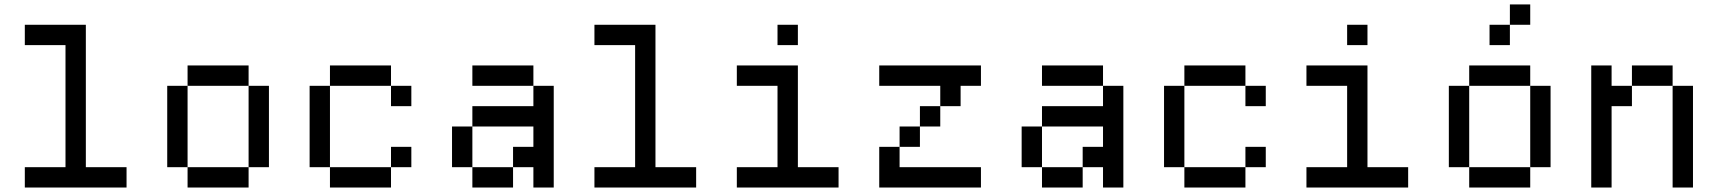

<svg xmlns="http://www.w3.org/2000/svg" viewBox="-20 -838 7676 858"><path d="M272.7 -636.4V-90.9H90.9V0H545.5V-90.9H363.6V-727.3H90.9V-636.4Z M818.2 -545.5V-454.5H1090.9V-545.5ZM1090.9 -454.5V-90.9H1181.8V-454.5ZM727.3 -454.5V-90.9H818.2V-454.5ZM818.2 -90.9V0H1090.9V-90.9Z M1454.5 -545.5V-454.5H1727.3V-545.5ZM1363.6 -454.5V-90.9H1454.5V-454.5ZM1454.5 -90.9V0H1727.3V-90.9ZM1727.3 -454.5V-363.6H1818.2V-454.5ZM1727.3 -181.8V-90.9H1818.2V-181.8Z M2000 -272.7V-90.9H2090.9V-272.7ZM2090.9 -90.9V0H2272.7V-90.9ZM2272.7 -181.8V-90.9H2363.6V0H2454.5V-454.5H2363.6V-363.6H2090.9V-272.7H2363.6V-181.8ZM2090.9 -545.5V-454.5H2363.6V-545.5Z M2818.2 -636.4V-90.9H2636.4V0H3090.9V-90.9H2909.1V-727.3H2636.4V-636.4Z M3454.5 -454.5V-90.9H3272.7V0H3727.3V-90.9H3545.5V-545.5H3272.7V-454.5ZM3454.5 -727.3V-636.4H3545.5V-727.3Z M3909.1 -545.5V-454.5H4181.8V-363.6H4272.7V-454.5H4363.6V-545.5ZM4090.9 -363.6V-272.7H4181.8V-363.6ZM4000 -272.7V-181.8H4090.9V-272.7ZM3909.1 -181.8V0H4363.6V-90.9H4000V-181.8Z M4545.5 -272.7V-90.9H4636.4V-272.7ZM4636.4 -90.9V0H4818.2V-90.9ZM4818.2 -181.8V-90.9H4909.1V0H5000V-454.5H4909.1V-363.6H4636.4V-272.7H4909.1V-181.8ZM4636.4 -545.5V-454.5H4909.1V-545.5Z M5272.7 -545.5V-454.5H5545.5V-545.5ZM5181.8 -454.5V-90.9H5272.7V-454.5ZM5272.7 -90.9V0H5545.5V-90.9ZM5545.5 -454.5V-363.6H5636.4V-454.5ZM5545.5 -181.8V-90.9H5636.4V-181.8Z M6000 -454.5V-90.9H5818.2V0H6272.7V-90.9H6090.9V-545.5H5818.2V-454.5ZM6000 -727.3V-636.4H6090.9V-727.3Z M6545.5 -545.5V-454.5H6818.2V-545.5ZM6818.2 -454.5V-90.9H6909.1V-454.5ZM6454.5 -454.5V-90.9H6545.5V-454.5ZM6545.5 -90.9V0H6818.2V-90.9ZM6727.3 -818.2V-727.3H6818.2V-818.2ZM6636.4 -727.3V-636.4H6727.3V-727.3Z M7090.9 -545.5V0H7181.8V-363.6H7272.7V-454.5H7181.8V-545.5ZM7272.7 -545.5V-454.5H7454.5V-545.5ZM7454.5 -454.5V0H7545.5V-454.5Z"/></svg>

Font: Departure Mono
Style: Regular
Weight: 400
Monospace: yes
Designer: Helena Zhang
Version: Version 1.500;Glyphs 3.3.1 (3343)